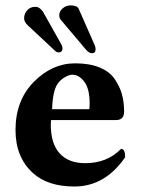

<svg xmlns="http://www.w3.org/2000/svg" viewBox="-20 -677 524 707"><path d="M68.8 -608.9Q68.8 -596.7 82 -584L180.2 -492.2Q188 -484.4 194.8 -483.9Q210 -483.9 210 -499Q210 -505.9 206.1 -513.2L138.2 -633.8Q126 -651.9 109.9 -651.9Q91.8 -651.9 80.3 -639.4Q68.8 -627 68.8 -608.9ZM198.2 -621.1Q198.2 -611.3 203.1 -605L294.9 -496.1Q307.1 -481 318.8 -481Q332 -481 332 -496.1Q332 -502 329.1 -509.8L270 -644Q264.2 -657.2 240.2 -657.2Q223.1 -657.2 210.7 -646.2Q198.2 -635.3 198.2 -621.1ZM171.9 -274.9H308.1Q310.1 -276.9 310.1 -295.9Q310.1 -350.1 290.5 -376Q271 -401.9 246.1 -401.9Q234.9 -401.9 219 -392.8Q203.1 -383.8 191.9 -368.2Q173.8 -340.8 171.9 -274.9ZM425.8 -128.9Q440.9 -128.9 440.9 -98.1Q366.7 9.8 253.9 9.8Q155.8 9.8 101.1 -40Q37.1 -98.1 37.1 -198.2Q37.1 -307.1 104.5 -375.5Q171.9 -443.8 256.8 -443.8Q310.1 -443.8 346.9 -428.5Q383.8 -413.1 402.3 -386Q420.9 -358.9 429 -329.8Q437 -300.8 437 -266.1Q437 -235.4 408.2 -234.9H168Q168 -232.9 167.5 -228Q167 -223.1 167 -219.2Q167 -147.5 200 -111.8Q232.9 -76.2 293 -76.2Q374 -75.7 425.8 -128.9Z"/></svg>

Font: Linux Libertine
Style: Bold
Weight: 700
Designer: Philipp H. Poll
Foundry: Philipp H. Poll
Version: Version 5.0.3